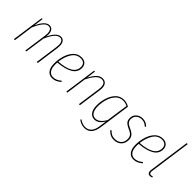

<svg xmlns="http://www.w3.org/2000/svg" viewBox="93 -1717 2896 2896"><g transform="rotate(45 1541.0 -269.5)"><path d="M622 -414Q622 -393 619 -369L568 0H546L597 -367Q601 -403 601 -416Q601 -462 584 -486Q567 -510 535 -510Q451 -510 369 -321L323 0H302L354 -367Q358 -401 358 -415Q358 -462 341 -486Q324 -510 291 -510Q248 -510 207 -460.5Q166 -411 125 -315L81 0H59L132 -519H151L131 -364Q166 -445 207.5 -487Q249 -529 292 -529Q334 -529 356.5 -499Q379 -469 379 -415Q379 -394 376 -371Q411 -448 452.5 -488.5Q494 -529 536 -529Q578 -529 600 -499Q622 -469 622 -414Z M772 -214Q770 -186 770 -173Q770 -93 799.5 -52Q829 -11 882 -11Q918 -11 948 -24.5Q978 -38 1012 -66L1024 -51Q988 -20 954.5 -5Q921 10 882 10Q818 10 782.5 -37Q747 -84 747 -172Q747 -258 772.5 -340.5Q798 -423 850 -476Q902 -529 977 -529Q1032 -529 1063 -499Q1094 -469 1094 -418Q1094 -325 1008.5 -275Q923 -225 772 -214ZM773 -234Q917 -243 994.5 -288.5Q1072 -334 1072 -418Q1072 -461 1047.5 -485Q1023 -509 976 -509Q889 -509 837.5 -428.5Q786 -348 773 -234Z M1524 -414Q1524 -396 1521 -376L1468 0H1446L1499 -374Q1502 -395 1502 -414Q1502 -510 1426 -510Q1377 -510 1332.5 -462Q1288 -414 1245 -325L1200 0H1178L1251 -519H1270L1251 -369Q1291 -448 1333 -488.5Q1375 -529 1427 -529Q1474 -529 1499 -498.5Q1524 -468 1524 -414Z M1996 -495 1925 11Q1898 197 1757 197Q1719 197 1685 184Q1651 171 1625 150L1636 136Q1693 178 1758 178Q1814 178 1852.5 138.5Q1891 99 1903 10L1919 -103Q1859 0 1775 0Q1715 0 1681.5 -46.5Q1648 -93 1647 -174Q1647 -257 1672 -338.5Q1697 -420 1750 -474.5Q1803 -529 1882 -529Q1944 -529 1996 -495ZM1670 -178Q1670 -105 1697 -63Q1724 -21 1775 -21Q1857 -21 1923 -138L1973 -486Q1934 -510 1881 -510Q1811 -510 1763 -459Q1715 -408 1692.5 -331.5Q1670 -255 1670 -178Z M2403 -476 2389 -462Q2364 -486 2338.5 -497.5Q2313 -509 2280 -509Q2227 -509 2192.5 -477Q2158 -445 2158 -393Q2158 -356 2178.5 -332.5Q2199 -309 2253 -286Q2312 -260 2336.5 -229Q2361 -198 2361 -150Q2361 -77 2316 -33.5Q2271 10 2200 10Q2153 10 2119.5 -7.5Q2086 -25 2058 -56L2073 -70Q2099 -41 2128 -26Q2157 -11 2200 -11Q2261 -11 2300 -46.5Q2339 -82 2339 -149Q2339 -190 2318 -216.5Q2297 -243 2241 -267Q2182 -293 2159 -321Q2136 -349 2136 -393Q2136 -453 2177.5 -491Q2219 -529 2280 -529Q2318 -529 2347.5 -516Q2377 -503 2403 -476Z M2507 -214Q2505 -186 2505 -173Q2505 -93 2534.5 -52Q2564 -11 2617 -11Q2653 -11 2683 -24.5Q2713 -38 2747 -66L2759 -51Q2723 -20 2689.5 -5Q2656 10 2617 10Q2553 10 2517.5 -37Q2482 -84 2482 -172Q2482 -258 2507.5 -340.5Q2533 -423 2585 -476Q2637 -529 2712 -529Q2767 -529 2798 -499Q2829 -469 2829 -418Q2829 -325 2743.5 -275Q2658 -225 2507 -214ZM2508 -234Q2652 -243 2729.5 -288.5Q2807 -334 2807 -418Q2807 -461 2782.5 -485Q2758 -509 2711 -509Q2624 -509 2572.5 -428.5Q2521 -348 2508 -234Z M2939 -64Q2938 -59 2938 -49Q2938 -11 2972 -11Q2988 -11 3005 -18L3011 0Q2987 10 2969 10Q2944 10 2930 -5Q2916 -20 2916 -49Q2916 -59 2917 -65L3011 -733L3033 -736Z"/></g></svg>

Font: Fira Sans Extra Condensed Thin
Style: Italic
Weight: 250
Width: 3
Italic angle: -8°
Designer: Carrois Corporate & Edenspiekermann AG
Foundry: Carrois Corporate GbR & Edenspiekermann AG
Version: Version 4.203